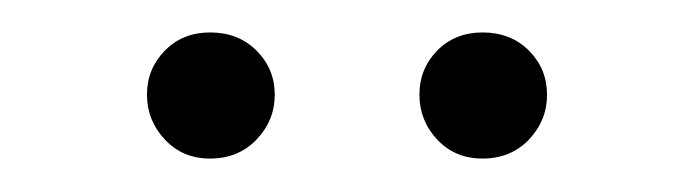

<svg xmlns="http://www.w3.org/2000/svg" viewBox="-20 -648 418 116"><path d="M68.8 -590.8Q68.8 -606.4 79.6 -617.4Q90.3 -628.4 106.9 -628.4Q124 -628.4 135 -617.4Q146 -606.4 146 -590.8Q146 -575.2 135 -563.7Q124 -552.2 106.9 -552.2Q90.3 -552.2 79.6 -563.7Q68.8 -575.2 68.8 -590.8ZM233.4 -590.8Q233.4 -606.4 244.1 -617.4Q254.9 -628.4 271.5 -628.4Q288.6 -628.4 299.6 -617.4Q310.5 -606.4 310.5 -590.8Q310.5 -575.2 299.6 -563.7Q288.6 -552.2 271.5 -552.2Q254.9 -552.2 244.1 -563.7Q233.4 -575.2 233.4 -590.8Z"/></svg>

Font: Estedad-FD ExtraLight
Style: Regular
Weight: 200
Designer: Amin Abedi
Version: Version 7.3